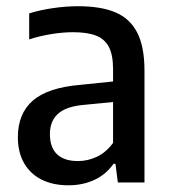

<svg xmlns="http://www.w3.org/2000/svg" viewBox="-20 -572 534 602"><path d="M433 -350.5V0H349.5L342 -58.5H336Q312.5 -25 276 -8Q239.5 9 194.5 9Q146 9 110.2 -9Q74.5 -27 55.2 -61Q36 -95 36 -141.5Q36 -216 83.2 -256.8Q130.5 -297.5 232 -306L334.5 -316.5V-355.5Q334.5 -400 321.2 -425Q308 -450 280.8 -460.5Q253.5 -471 208.5 -471Q177.5 -471 141.5 -465.2Q105.5 -459.5 71.5 -448.5V-530Q104.5 -540.5 145.8 -546.5Q187 -552.5 224.5 -552.5Q296.5 -552.5 342 -533.2Q387.5 -514 410.2 -469.8Q433 -425.5 433 -350.5ZM334.5 -124V-252L241 -243Q187 -238 161.8 -215.2Q136.5 -192.5 136.5 -151.5Q136.5 -109.5 159 -88.2Q181.5 -67 224.5 -67Q255 -67 283.8 -80.5Q312.5 -94 334.5 -124Z"/></svg>

Font: Encode Sans Semi Condensed Medium
Style: Regular
Weight: 500
Width: 4
Designer: Multiple Designers
Foundry: Impallari Type
Version: Version 2.000